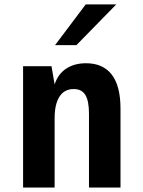

<svg xmlns="http://www.w3.org/2000/svg" viewBox="-20 -845 642 865"><path d="M366.2 -825.2H503.9L324.2 -641.6H228ZM84 -546.9H211.9L226.1 -464.8Q241.7 -512.2 278.6 -536.1Q315.4 -560.1 367.7 -560.1Q443.8 -560.1 483.4 -509Q522.9 -458 522.9 -355V0H380.9V-333Q380.9 -390.6 364.5 -417.2Q348.1 -443.8 312.5 -443.8Q269.5 -443.8 247.8 -409.4Q226.1 -375 226.1 -313V0H84Z"/></svg>

Font: Hack
Style: Bold
Weight: 700
Monospace: yes
Designer: Christopher Simpkins
Foundry: Christopher Simpkins
Version: Version 2.017